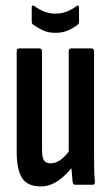

<svg xmlns="http://www.w3.org/2000/svg" viewBox="-20 -664 398 690"><path d="M127 6Q79 6 59.5 -24Q40 -54 40 -119V-479Q40 -490 49 -490H122Q131 -490 131 -479V-129Q131 -98 138 -87.5Q145 -77 162 -77Q182 -77 201.5 -92.5Q221 -108 238 -135L250 -77Q225 -41 193 -17.5Q161 6 127 6ZM250 0Q243 0 241 -10Q239 -29 237 -56Q235 -83 235 -99L227 -114V-479Q227 -490 236 -490H309Q318 -490 318 -479V-123Q318 -84 318.5 -56.5Q319 -29 321 -12Q322 0 313 0ZM179 -546Q152 -546 132 -556Q112 -566 98 -576Q94 -580 94 -588V-637Q94 -643 97 -644Q100 -645 104 -642Q120 -630 139 -622.5Q158 -615 179 -615Q201 -615 220 -622.5Q239 -630 255 -642Q259 -645 261.5 -644Q264 -643 264 -637V-588Q264 -580 260 -576Q247 -565 226.5 -555.5Q206 -546 179 -546Z"/></svg>

Font: Sofia Sans Extra Condensed SemiBold
Style: Regular
Weight: 600
Designer: Botio Nikoltchev, Ani Petrova
Foundry: lettersoup
Version: Version 4.101